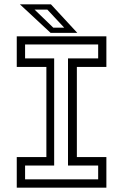

<svg xmlns="http://www.w3.org/2000/svg" viewBox="-20 -868 570 888"><path d="M57.5 0V-141.5H194.5V-558.5H57.5V-700H472V-558.5H335.5V-141.5H472V0ZM96 -38.5H434V-102.5H294.5V-598H434V-662.5H96V-598H230.5V-102.5H96ZM337.5 -716H214L72 -848H215.5ZM277 -740 199 -823.5H140L226.5 -740Z"/></svg>

Font: Tourney Thin
Style: Regular
Weight: 400
Version: Version 1.015